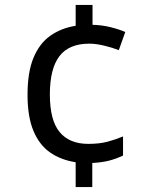

<svg xmlns="http://www.w3.org/2000/svg" viewBox="-20 -744 612 774"><path d="M353 -644Q391 -643 425.5 -634.5Q460 -626 485 -615L459 -542Q433 -552 400 -560Q367 -568 340 -568Q258 -568 219.5 -517.5Q181 -467 181 -363Q181 -259 220.5 -211.5Q260 -164 336 -164Q380 -164 412.5 -172.5Q445 -181 476 -194V-117Q449 -104 420 -96.5Q391 -89 352 -87V10H285V-90Q226 -99 182.5 -129Q139 -159 115 -216Q91 -273 91 -362Q91 -453 115 -511Q139 -569 183 -600Q227 -631 285 -640V-724H353Z"/></svg>

Font: Noto Sans Elymaic
Style: Regular
Weight: 400
Designer: Morgane Pierson
Foundry: Google LLC
Version: Version 1.002; ttfautohint (v1.8.4.7-5d5b)